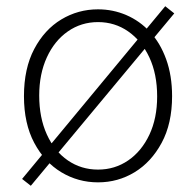

<svg xmlns="http://www.w3.org/2000/svg" viewBox="-20 -573 630 617"><path d="M295 13Q231 13 177 -19.5Q123 -52 90 -114Q57 -176 57 -264Q57 -353 90 -415.5Q123 -478 177 -510.5Q231 -543 295 -543Q343 -543 386 -524.5Q429 -506 462 -470.5Q495 -435 514 -382.5Q533 -330 533 -264Q533 -176 499.5 -114Q466 -52 412.5 -19.5Q359 13 295 13ZM295 -28Q349 -28 392 -57.5Q435 -87 460 -140Q485 -193 485 -263Q485 -335 460 -388.5Q435 -442 392 -472Q349 -502 295 -502Q241 -502 198 -472Q155 -442 130.5 -388.5Q106 -335 106 -266Q106 -195 130.5 -141Q155 -87 198 -57.5Q241 -28 295 -28ZM79 24 51 2 511 -553 540 -530Z"/></svg>

Font: Noto Sans TC ExtraLight
Style: Regular
Weight: 250
Designer: Ryoko NISHIZUKA  (kana, bopomofo & ideographs); Paul D. Hunt (Latin, Greek & Cyrillic); Sandoll Communications , Soo-you
Foundry: Adobe
Version: Version 2.004-H2;hotconv 1.0.118;makeotfexe 2.5.65603